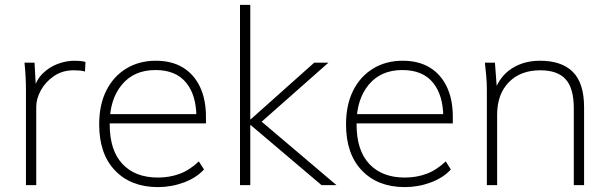

<svg xmlns="http://www.w3.org/2000/svg" viewBox="-20 -756 2490 784"><path d="M86 0V-386Q86 -414 84.5 -443Q83 -472 80 -500H121L127 -391L118 -390Q128 -430 154.5 -456Q181 -482 215.5 -495Q250 -508 284 -508Q296 -508 307.5 -507Q319 -506 329 -503L327 -464Q317 -467 305.5 -468Q294 -469 281 -469Q235 -469 200.5 -445.5Q166 -422 147 -387.5Q128 -353 128 -320V0Z M625 8Q515 8 450 -59.5Q385 -127 385 -248Q385 -328 414 -386Q443 -444 495.5 -476Q548 -508 616 -508Q681 -508 726.5 -480.5Q772 -453 796.5 -401.5Q821 -350 821 -279V-252H412V-290H799L782 -277Q782 -367 740 -418.5Q698 -470 615 -470Q527 -470 477.5 -410Q428 -350 428 -253V-248Q428 -142 480 -86.5Q532 -31 625 -31Q672 -31 713 -46Q754 -61 792 -97L813 -64Q782 -30 731 -11Q680 8 625 8Z M960 0V-736H1002V-269H1004L1263 -500H1321L1028 -241L1031 -274L1354 0H1293L1004 -245H1002V0Z M1633 8Q1523 8 1458 -59.5Q1393 -127 1393 -248Q1393 -328 1422 -386Q1451 -444 1503.5 -476Q1556 -508 1624 -508Q1689 -508 1734.5 -480.5Q1780 -453 1804.5 -401.5Q1829 -350 1829 -279V-252H1420V-290H1807L1790 -277Q1790 -367 1748 -418.5Q1706 -470 1623 -470Q1535 -470 1485.5 -410Q1436 -350 1436 -253V-248Q1436 -142 1488 -86.5Q1540 -31 1633 -31Q1680 -31 1721 -46Q1762 -61 1800 -97L1821 -64Q1790 -30 1739 -11Q1688 8 1633 8Z M1968 0V-392Q1968 -418 1965.5 -445Q1963 -472 1960 -500H2001L2010 -380H1998Q2019 -443 2068.5 -475.5Q2118 -508 2185 -508Q2274 -508 2319.5 -462Q2365 -416 2365 -318V0H2323V-314Q2323 -395 2290 -432Q2257 -469 2186 -469Q2105 -469 2057.5 -420Q2010 -371 2010 -288V0Z"/></svg>

Font: Mulish ExtraLight ExtraLight
Style: Regular
Weight: 250
Version: Version 3.603